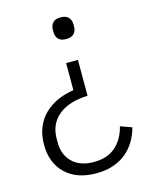

<svg xmlns="http://www.w3.org/2000/svg" viewBox="-110 -593 682 863"><g transform="rotate(-15 231.5 -161.5)"><path d="M231 198Q140 198 88 148Q36 98 36 13Q36 -33 51 -68.5Q66 -104 92.5 -129Q119 -154 153.5 -169Q188 -184 227 -190V-316H282V-149Q194 -146 146 -106Q98 -66 98 1V20Q98 77 134 111.5Q170 146 233 146Q297 146 335 112Q373 78 387 21L440 40Q431 74 413.5 103Q396 132 370.5 153Q345 174 310 186Q275 198 231 198ZM256 -420Q231 -420 219.5 -432.5Q208 -445 208 -465V-476Q208 -496 219.5 -508.5Q231 -521 256 -521Q280 -521 292 -508.5Q304 -496 304 -476V-465Q304 -445 292 -432.5Q280 -420 256 -420Z"/></g></svg>

Font: IBM Plex Thai Light
Style: Regular
Weight: 300
Designer: Mike Abbink, Paul van der Laan, Pieter van Rosmalen, Ben Mitchell, Mark Frömberg
Foundry: Bold Monday
Version: Version 1.0